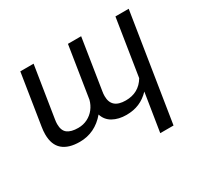

<svg xmlns="http://www.w3.org/2000/svg" viewBox="-150 -731 1198 1137"><g transform="rotate(-30 449.0 -162.5)"><path d="M696.8 -141.1 757.8 -528.3H848.6L732.9 203.1H642.1L683.6 -57.6Q650.9 -23.4 611.8 -6.8Q572.8 9.8 523.9 9.8Q470.7 9.8 432.4 -11.5Q394 -32.7 380.9 -75.2Q309.1 9.8 204.6 9.8Q128.9 9.8 88.6 -24.9Q48.3 -59.6 48.3 -131.3Q48.3 -154.3 52.7 -181.2L107.4 -528.3H198.2L143.1 -180.2Q140.1 -162.6 140.1 -148.4Q140.1 -103.5 165 -85Q189.9 -66.4 237.8 -66.4Q272.9 -66.4 301.8 -81.1Q330.6 -95.7 350.1 -120.8Q369.6 -146 377.9 -177.7L433.1 -528.3H523.4L468.8 -180.7Q466.3 -167.5 466.3 -150.9Q466.3 -66.4 563 -66.4Q652.3 -66.4 696.8 -141.1Z"/></g></svg>

Font: Mardoto
Style: Italic
Weight: 400
Italic angle: -12°
Designer: Christian Robertson, Vahan Hovhannisyan
Foundry: Google
Version: Version 1.000